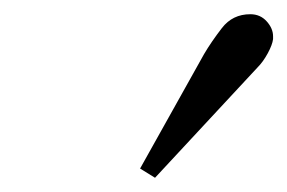

<svg xmlns="http://www.w3.org/2000/svg" viewBox="-20 -788 404 270"><path d="M332 -768Q346 -768 355 -758Q364 -748 364 -737V-733Q363 -725 356.5 -713Q350 -701 342 -693L198 -538L177 -551L267 -712Q277 -729 292 -748.5Q307 -768 332 -768Z"/></svg>

Font: Libertinus Serif SemiBold
Style: Italic
Weight: 600
Italic angle: -11.5°
Designer: Philipp H. Poll, Khaled Hosny
Foundry: Caleb Maclennan
Version: Version 7.051;RELEASE